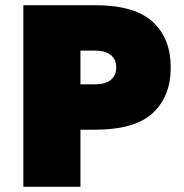

<svg xmlns="http://www.w3.org/2000/svg" viewBox="-20 -720 708 740"><path d="M70 -700H345Q499 -700 568.5 -636Q638 -572 638 -460Q638 -348 568.5 -284Q499 -220 345 -220H290V0H70ZM345 -525H290V-395H345Q386 -395 407 -412Q428 -429 428 -460Q428 -491 407 -508Q386 -525 345 -525Z"/></svg>

Font: Jost* Black
Style: Regular
Weight: 900
Version: Version 3.7